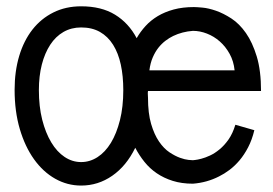

<svg xmlns="http://www.w3.org/2000/svg" viewBox="-20 -573 856 603"><path d="M444.8 -287.1Q443.8 -281.7 444.3 -276.6Q444.8 -271.5 444.8 -266.1Q444.8 -217.3 454.6 -183.8Q464.4 -150.4 479.5 -128.4Q494.6 -106.4 512.2 -94.7Q529.8 -83 545.4 -77.4Q561 -71.8 572.3 -70.8Q583.5 -69.8 585.9 -69.8Q585.4 -69.8 592.8 -70.6Q600.1 -71.3 612.3 -74.5Q624.5 -77.6 639.4 -84.5Q654.3 -91.3 669.4 -103.8Q684.6 -116.2 697.8 -135Q710.9 -153.8 719.2 -181.2L778.8 -164.1Q771.5 -133.8 759.3 -110.4Q747.1 -86.9 732.2 -69.3Q717.3 -51.8 700.7 -39.3Q684.1 -26.9 668 -19Q629.9 0.5 585.9 3.9Q550.8 3.9 522.7 -4.9Q494.6 -13.7 472.4 -28.8Q450.2 -43.9 433.6 -64.7Q417 -85.4 404.8 -108.9Q377 -51.8 332.5 -21Q288.1 9.8 234.9 9.8Q191.4 9.8 153.3 -11.7Q115.2 -33.2 86.9 -72.8Q58.6 -112.3 42.2 -167.7Q25.9 -223.1 25.9 -291Q25.9 -349.1 40.3 -397.2Q54.7 -445.3 81.8 -480Q108.9 -514.6 147.7 -533.9Q186.5 -553.2 234.9 -553.2Q298.3 -553.2 341.3 -526.9Q384.3 -500.5 409.2 -453.1Q420.9 -473.6 437.3 -491.5Q453.6 -509.3 475.6 -522.5Q497.6 -535.6 525.6 -543.2Q553.7 -550.8 588.9 -550.8Q597.2 -550.8 616 -549.1Q634.8 -547.4 658.2 -539.3Q681.6 -531.2 706.8 -514.9Q731.9 -498.5 752.4 -469.2Q772.9 -439.9 786.4 -395.5Q799.8 -351.1 799.8 -287.1ZM367.2 -290Q367.2 -334 359.4 -370.1Q351.6 -406.2 335.2 -432.4Q318.8 -458.5 293.9 -472.7Q269 -486.8 234.9 -486.8Q204.1 -486.8 179.4 -472.7Q154.8 -458.5 137.7 -432.4Q120.6 -406.2 111.3 -370.1Q102.1 -334 102.1 -290Q102.1 -238.8 112.5 -197.3Q123 -155.8 140.9 -126Q158.7 -96.2 182.9 -80.1Q207 -64 234.9 -64Q262.2 -64 286.4 -79.6Q310.5 -95.2 328.4 -124.5Q346.2 -153.8 356.7 -195.6Q367.2 -237.3 367.2 -290ZM585.9 -476.1Q552.2 -473.6 523.9 -460Q511.7 -454.1 499.8 -445.1Q487.8 -436 477.5 -423.1Q467.3 -410.2 459.7 -392.6Q452.1 -375 449.2 -352.1H716.8Q713.9 -380.9 701.2 -403.8Q688.5 -426.8 670.2 -442.9Q651.9 -459 629.9 -467.5Q607.9 -476.1 585.9 -476.1Z"/></svg>

Font: Englebert
Style: Regular
Weight: 400
Designer: Astigmatic (AOETI)
Foundry: Astigmatic (AOETI)
Version: Version 1.000